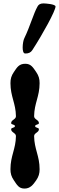

<svg xmlns="http://www.w3.org/2000/svg" viewBox="-20 -1100 344 1120"><path d="M121.9 -877.1C116.6 -867.2 112.2 -843.5 112.2 -823.1C112.2 -804.5 115.9 -788.6 125.9 -788.1C127.3 -788 128.7 -788 130.1 -788C146.2 -788 159.7 -793.4 168.9 -808.1C229.9 -902.1 303.9 -1037.1 303.9 -1062.1C303.9 -1076.1 244.9 -1080.1 232.9 -1080.1C213.9 -1080.1 203.9 -1072.1 198.9 -1062.1C175.9 -1022.1 155.9 -947.1 121.9 -877.1ZM179 -422C180 -498 211 -537 211 -615C211 -640 206 -658 191 -680C173 -706 161 -728 128 -728C91 -728 80 -708 61 -680C46 -658 41 -640 41 -615C41 -537 72 -498 73 -422C73 -403 45 -401 45 -382C45 -371 67 -376 67 -364C67 -353 45 -357 45 -346C45 -327 73 -325 73 -306C72 -230 41 -191 41 -113C41 -88 46 -70 61 -48C79 -22 89 0 123 0C156 0 173 -22 191 -48C206 -70 211 -88 211 -113C211 -191 180 -230 179 -306C179 -325 207 -327 207 -346C207 -357 185 -353 185 -364C185 -376 207 -371 207 -382C207 -401 179 -403 179 -422Z"/></svg>

Font: Chromatic Etruscan
Style: Regular
Weight: 400
Version: Version 000.910